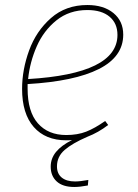

<svg xmlns="http://www.w3.org/2000/svg" viewBox="-20 -549 549 765"><path d="M90 -214V-196Q90 -104 131 -57.5Q172 -11 244 -11Q289 -11 323.5 -24.5Q358 -38 399 -67L411 -51Q372 -21 328 -4Q268 22 237.5 48.5Q207 75 207 114Q207 143 226 158.5Q245 174 279 174Q299 174 332 168L330 190Q299 196 276 196Q230 196 206 174Q182 152 182 115Q182 82 203.5 56Q225 30 267 9Q259 10 244 10Q161 10 114.5 -43Q68 -96 68 -195Q68 -271 96 -348Q124 -425 183 -477Q242 -529 328 -529Q393 -529 432 -497Q471 -465 471 -411Q471 -323 374 -274Q277 -225 90 -214ZM92 -234Q448 -255 448 -410Q448 -456 416.5 -482.5Q385 -509 328 -509Q256 -509 205 -468Q154 -427 126.5 -364.5Q99 -302 92 -234Z"/></svg>

Font: FiraGO Thin
Style: Italic
Weight: 100
Italic angle: -8°
Designer: bBox Type GmbH
Foundry: bBox Type GmbH
Version: Version 1.001